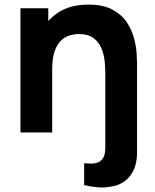

<svg xmlns="http://www.w3.org/2000/svg" viewBox="-20 -576 676 835"><path d="M471 234Q434.5 241.5 403.8 238.5Q373 235.5 346 229V134Q357.5 134.5 373.2 135.2Q389 136 403.8 131.2Q418.5 126.5 428.2 111.5Q438 96.5 438 66V-2H576V88Q576 147 548.2 185.5Q520.5 224 471 234ZM438 0V-255Q438 -273.5 436 -302.2Q434 -331 423.5 -360Q413 -389 389.2 -408.5Q365.5 -428 322 -428Q304.5 -428 284.5 -422.5Q264.5 -417 247 -401.2Q229.5 -385.5 218.2 -355Q207 -324.5 207 -274L129 -311Q129 -375 155 -431Q181 -487 233.2 -521.5Q285.5 -556 365 -556Q428.5 -556 468.5 -534.5Q508.5 -513 530.8 -480Q553 -447 562.5 -411.2Q572 -375.5 574 -346Q576 -316.5 576 -303V0ZM69 0V-540H190V-361H207V0Z"/></svg>

Font: Manrope ExtraLight ExtraBold
Style: Regular
Weight: 800
Version: Version 4.504